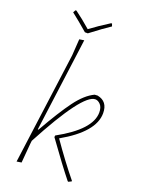

<svg xmlns="http://www.w3.org/2000/svg" viewBox="-157 -905 740 989"><g transform="rotate(20 213.0 -410.5)"><path d="M280 -832 285 -818Q248 -794 180 -742H164Q112 -787 72 -818L80 -832H85Q125 -803 172 -762Q219 -797 275 -832ZM337 -458Q395 -447 395 -382Q395 -279 226 -183Q296 -82 363 0V3L347 11L343 9Q293 -53 201 -181L202 -190Q375 -285 375 -379Q375 -407 361.5 -421.5Q348 -436 333 -436Q264 -436 98 -123L96 -106L87 0L61 4L143 -608L149 -698L175 -702L107 -189H111Q178 -307 225 -370.5Q272 -434 321 -457Z"/></g></svg>

Font: Alegreya Sans SC Thin
Style: Italic
Weight: 100
Italic angle: -7°
Designer: Juan Pablo del Peral
Foundry: Huerta Tipografica
Version: Version 2.007